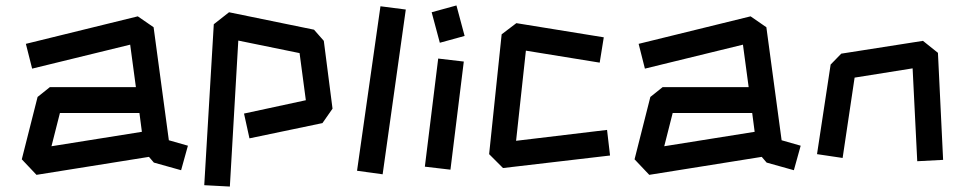

<svg xmlns="http://www.w3.org/2000/svg" viewBox="-20 -631 3533 705"><path d="M545 -34 527 -55 114 11 60 -46 118 -275 163 -311H479L458 -467L98 -379L75 -470L486 -571L544 -531L600 -116L670 -96L645 -6ZM501 -147 492 -216H200L169 -94Z M730 49 765 -542 821 -586 1133 -522 1169 -481 1201 -232 1164 -179 896 -123 876 -214 1103 -263 1080 -436 855 -482 824 54Z M1291 -4 1377 -608 1470 -596 1385 9Z M1565 -586 1656 -611 1686 -499 1595 -474ZM1540 -19 1589 -416 1683 -405 1634 -8Z M1776 -65 1822 -505 1876 -546 2197 -494 2182 -401 1911 -445 1875 -114 2209 -154 2220 -60 1827 -14Z M2795 -34 2777 -55 2364 11 2310 -46 2368 -275 2413 -311H2729L2708 -467L2348 -379L2325 -470L2736 -571L2794 -531L2850 -116L2920 -96L2895 -6ZM2751 -147 2742 -216H2450L2419 -94Z M3331 -380 3118 -346 3074 -51 2980 -65 3030 -394 3069 -434 3369 -481 3424 -437 3443 -44 3348 -39Z"/></svg>

Font: ZCOOL KuaiLe
Style: Regular
Weight: 400
Designer: Lui Bingke
Foundry: ZCOOL
Version: Version 2.000